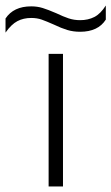

<svg xmlns="http://www.w3.org/2000/svg" viewBox="-101 -675 403 695"><path d="M-81 -608Q-52 -652 12 -652Q34 -652 53.5 -646Q73 -640 103 -627Q128 -615 147.5 -608.5Q167 -602 189 -602Q218 -602 240.5 -613.5Q263 -625 282 -655V-604Q254 -560 189 -560Q164 -560 142.5 -566.5Q121 -573 94 -586Q67 -598 50 -604Q33 -610 12 -610Q-16 -610 -38 -598.5Q-60 -587 -81 -557ZM75 -480H127V0H75Z"/></svg>

Font: Prompt ExtraLight
Style: Regular
Weight: 275
Designer: Katatrad Team
Foundry: CadsonDemak
Version: Version 1.000